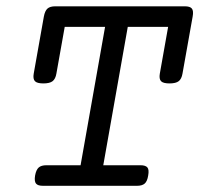

<svg xmlns="http://www.w3.org/2000/svg" viewBox="-20 -600 643 620"><path d="M319.3 -513.2H189L162.1 -362.3Q159.2 -345.2 149.9 -337.9Q140.6 -330.6 120.1 -330.6Q99.6 -330.6 92.8 -337.9Q85.9 -345.2 88.9 -362.3L121.6 -546.4Q125 -564.9 133.3 -572.3Q141.6 -579.6 158.2 -579.6H577.1Q593.8 -579.6 599.6 -572.3Q605.5 -564.9 602.1 -546.4L569.3 -362.3Q566.4 -345.2 557.1 -337.9Q547.9 -330.6 527.3 -330.6Q506.8 -330.6 500 -337.9Q493.2 -345.2 496.1 -362.3L522.9 -513.2H392.6L313.5 -66.4H433.6Q450.2 -66.4 456.1 -59.1Q461.9 -51.8 458.5 -33.2Q455.6 -14.6 447.3 -7.3Q439 0 422.4 0H118.7Q102.1 0 96.2 -7.3Q90.3 -14.6 93.3 -33.2Q96.7 -51.8 105 -59.1Q113.3 -66.4 129.9 -66.4H240.2Z"/></svg>

Font: Courier Prime
Style: Italic
Weight: 400
Monospace: yes
Designer: Alan Dague-Greene
Foundry: Quote-Unquote Apps
Version: Version 1.202